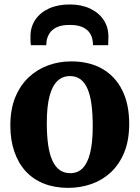

<svg xmlns="http://www.w3.org/2000/svg" viewBox="-20 -852 641 882"><path d="M27.5 -275.5Q27.5 -350 50.2 -405.2Q73 -460.5 112 -497Q151 -533.5 201.2 -551.8Q251.5 -570 307 -570Q391 -570 450.5 -535.5Q510 -501 541.8 -437Q573.5 -373 573.5 -283.5Q573.5 -207.5 550.8 -152Q528 -96.5 489 -60.2Q450 -24 399.5 -6.5Q349 11 293.5 11Q231 11 181.8 -8.5Q132.5 -28 98.2 -65.2Q64 -102.5 45.8 -155.8Q27.5 -209 27.5 -275.5ZM303 -56.5Q337 -56.5 359.8 -79.5Q382.5 -102.5 394.2 -150.2Q406 -198 406 -272Q406 -327.5 400.5 -370.5Q395 -413.5 382.5 -443Q370 -472.5 350 -487.5Q330 -502.5 301 -502.5Q267 -502.5 243.2 -479.5Q219.5 -456.5 207.2 -409Q195 -361.5 195 -287Q195 -231 201 -188Q207 -145 220 -115.8Q233 -86.5 253.5 -71.5Q274 -56.5 303 -56.5ZM300.5 -831.5Q353.5 -831.5 393.5 -812.8Q433.5 -794 455.8 -760.8Q478 -727.5 478 -684.5Q478 -675.5 477.5 -663.5Q477 -651.5 477 -644.5H407Q407.5 -648.5 407 -653.5Q406.5 -658.5 405.5 -664.5Q403.5 -683 392.8 -699.8Q382 -716.5 359.8 -727Q337.5 -737.5 300.5 -737.5Q263 -737.5 240.8 -726.8Q218.5 -716 207.8 -699.2Q197 -682.5 194 -664Q193.5 -658.5 193.2 -653.5Q193 -648.5 193 -644.5H122Q120.5 -651.5 120.2 -663.5Q120 -675.5 120 -685.5Q120 -728 142 -761Q164 -794 204.5 -812.8Q245 -831.5 300.5 -831.5Z"/></svg>

Font: Merriweather ExtraBold
Style: Regular
Weight: 800
Version: Version 2.100